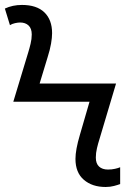

<svg xmlns="http://www.w3.org/2000/svg" viewBox="-22 -744 532 774"><path d="M403.8 9.8Q349.6 9.8 315.9 -19.3Q282.2 -48.3 282.2 -103.5Q282.2 -121.6 286.6 -145.8Q291 -169.9 300.3 -201.2L338.9 -334H31.7L91.8 -532.7Q96.7 -548.3 101.3 -567.6Q106 -586.9 106 -605Q106 -629.4 93 -641.4Q80.1 -653.3 59.1 -653.3Q50.3 -653.3 38.3 -650.6Q26.4 -647.9 18.1 -642.6L-2.4 -709.5Q28.8 -724.1 66.4 -724.1Q126 -724.1 157 -694.1Q188 -664.1 188 -610.4Q188 -592.3 183.8 -568.1Q179.7 -543.9 169.9 -513.2L137.7 -407.2H445.8L378.4 -181.2Q373.5 -166 368.9 -146.7Q364.3 -127.4 364.3 -108.9Q364.3 -84.5 377.4 -72.5Q390.6 -60.5 413.1 -60.5Q428.7 -60.5 441.7 -63.5Q454.6 -66.4 462.4 -69.8V-2Q453.1 1.5 437.7 5.6Q422.4 9.8 403.8 9.8Z"/></svg>

Font: Open Sans
Style: Regular
Weight: 400
Designer: Monotype Design Team
Foundry: Monotype Imaging Inc.
Version: Version 3.000; ttfautohint (v1.8.4)